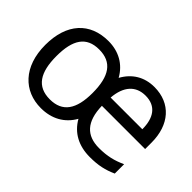

<svg xmlns="http://www.w3.org/2000/svg" viewBox="-86 -826 1118 1118"><g transform="rotate(45 473.0 -267.5)"><path d="M677 -545C595 -545 531 -506 492 -435C452 -507 383 -545 299 -545C147 -545 54 -445 54 -269C54 -90 156 10 296 10C384 10 454 -28 495 -101C537 -27 608 10 699 10C770 10 816 -1 870 -25V-102C817 -78 770 -65 700 -65C597 -65 541 -123 538 -251H894V-304C894 -450 812 -545 677 -545ZM676 -473C763 -473 801 -413 801 -321H540C548 -420 596 -473 676 -473ZM295 -472C400 -472 447 -404 447 -265C447 -132 401 -63 297 -63C191 -63 146 -134 146 -269C146 -403 190 -472 295 -472Z"/></g></svg>

Font: Noto Sans Cypriot
Style: Regular
Weight: 400
Designer: Monotype Design Team
Foundry: Monotype Imaging Inc.
Version: Version 2.002